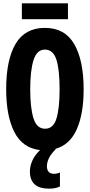

<svg xmlns="http://www.w3.org/2000/svg" viewBox="-20 -893 540 1150"><path d="M387 -778V-873H111V-778ZM274 237Q313 237 339 224V140Q322 148 304 148Q261 148 261 102Q261 82 271.5 57.5Q282 33 314 0L311 -1Q398 -25 439.5 -118Q481 -211 481 -358Q481 -532 424.5 -629Q368 -726 249 -726Q130 -726 73.5 -630.5Q17 -535 17 -359Q17 -198 66 -102Q115 -6 220 6Q188 36 173.5 69.5Q159 103 159 134Q159 237 274 237ZM161 -358Q161 -471 181 -533.5Q201 -596 249 -596Q298 -596 317.5 -536.5Q337 -477 337 -358Q337 -246 318.5 -184Q300 -122 250 -122Q200 -122 180.5 -184.5Q161 -247 161 -358Z"/></svg>

Font: Noto Sans Mono UI Condensed ExtraBold
Style: Regular
Weight: 800
Width: 3
Designer: Monotype Design team
Foundry: Monotype Imaging Inc.
Version: 1.000